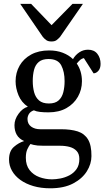

<svg xmlns="http://www.w3.org/2000/svg" viewBox="-20 -762 552 1016"><path d="M245.6 234.4Q196.8 234.4 156.7 222.7Q116.7 210.9 87.9 190.2Q59.1 169.4 43.5 141.8Q27.8 114.3 27.8 82Q27.8 37.6 53.7 15.1Q79.6 -7.3 107.9 -15.6Q81.1 -27.3 68.8 -48.6Q56.6 -69.8 56.6 -99.6Q56.6 -130.4 78.1 -159.9Q99.6 -189.5 127.4 -197.3Q93.3 -220.2 77.9 -257.8Q62.5 -295.4 62.5 -332Q62.5 -377.4 83.7 -414.6Q105 -451.7 144.8 -473.4Q184.6 -495.1 239.7 -495.1Q280.3 -495.1 312 -482.9Q343.8 -470.7 366.2 -449.2Q378.9 -471.2 399.7 -485.1Q420.4 -499 445.8 -499Q478 -499 495.1 -477.3Q512.2 -455.6 512.2 -423.8Q512.2 -400.4 500.5 -387.2Q488.8 -374 475.1 -374L423.8 -454.6Q413.1 -452.1 405.5 -446Q397.9 -439.9 386.2 -425.8Q413.6 -385.7 413.6 -332Q413.6 -287.6 392.3 -250Q371.1 -212.4 331.5 -189.9Q292 -167.5 236.8 -167.5Q211.4 -167.5 191.7 -169.7Q171.9 -171.9 159.2 -178.2Q141.1 -171.9 133.3 -159.2Q125.5 -146.5 125.5 -132.3Q125.5 -106.4 144.5 -92.3Q163.6 -78.1 192.9 -78.1H303.2Q355 -78.1 390.9 -66.7Q426.8 -55.2 445.6 -24.4Q464.4 6.3 463.9 64Q463.9 105.5 439.5 144.5Q415 183.6 366.7 209Q318.4 234.4 245.6 234.4ZM255.4 187Q274.9 187 299.6 182.4Q324.2 177.7 347.2 165.8Q370.1 153.8 385 132.8Q399.9 111.8 399.9 79.1Q399.9 52.7 386 37.4Q372.1 22 349.1 15.6Q326.2 9.3 298.8 9.3H211.9Q191.9 9.3 179 8.1Q166 6.8 157.2 4.6Q148.4 2.4 141.1 0Q132.8 10.3 124.8 27.6Q116.7 44.9 116.7 72.8Q116.7 112.8 136.7 138.2Q156.7 163.6 188.5 175.3Q220.2 187 255.4 187ZM238.8 -214.4Q272 -214.4 290 -230.5Q308.1 -246.6 314.9 -273.7Q321.8 -300.8 321.8 -333Q321.8 -382.3 304.2 -416Q286.6 -449.7 236.8 -449.7Q203.6 -449.7 185.3 -434.3Q167 -418.9 160.2 -392.6Q153.3 -366.2 153.3 -333Q153.3 -300.8 160.6 -273.7Q168 -246.6 186.5 -230.5Q205.1 -214.4 238.8 -214.4ZM252.4 -542.5Q234.9 -542.5 224.9 -549.6Q214.8 -556.6 206.5 -566.9L86.9 -741.7H144.5L252.9 -628.9L363.8 -741.7H418.9L297.9 -566.9Q290 -558.1 280.3 -550.3Q270.5 -542.5 252.4 -542.5Z"/></svg>

Font: Gelasio
Style: Regular
Weight: 400
Designer: Eben Sorkin
Foundry: Eben Sorkin
Version: Version 1.008